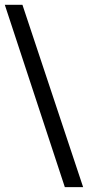

<svg xmlns="http://www.w3.org/2000/svg" viewBox="-30 -773 370 809"><path d="M64.5 -752.9 320.3 15.6H243.2L-9.8 -752.9Z"/></svg>

Font: BabelStone Tibetan
Style: Regular
Weight: 400
Designer: Christopher J. Fynn
Foundry: BabelStone
Version: Version 10.011 October 1, 2023